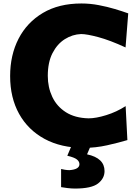

<svg xmlns="http://www.w3.org/2000/svg" viewBox="-20 -847 814 1120"><path d="M469.2 15.6Q336.9 15.6 240.2 -36.6Q143.6 -88.9 91.3 -183.1Q39.1 -277.3 39.1 -403.3Q39.1 -525.4 88.1 -620.8Q137.2 -716.3 230.2 -771.5Q323.2 -826.7 455.1 -826.7Q505.9 -826.7 555.9 -817.1Q606 -807.6 650.1 -794.4Q694.3 -781.2 728 -769L712.4 -570.3Q621.1 -612.3 553.7 -630.4Q486.3 -648.4 453.1 -648.4Q402.8 -646.5 358.4 -618.7Q314 -590.8 286.4 -537.4Q258.8 -483.9 258.8 -404.3Q258.8 -337.9 284.9 -282.2Q311 -226.6 364 -192.6Q417 -158.7 496.6 -156.7Q539.6 -156.7 599.6 -175.3Q659.7 -193.8 712.9 -228L723.1 -29.8Q672.4 -14.6 605 0.5Q537.6 15.6 469.2 15.6ZM417 252.9Q397.5 252.9 373.3 250Q349.1 247.1 336.4 244.6V138.7Q344.7 141.1 358.9 143.3Q373 145.5 385.7 145.5Q443.4 141.1 443.4 110.8Q443.4 95.2 428.7 83.3Q414.1 71.3 372.6 61.5L412.6 -33.2H510.7V0L487.8 53.2Q589.8 75.2 589.8 150.9Q589.8 193.8 551.8 223.4Q513.7 252.9 417 252.9Z"/></svg>

Font: Pinar ExtraBold
Style: Regular
Weight: 800
Designer: Amin Abedi
Version: Version 3.000